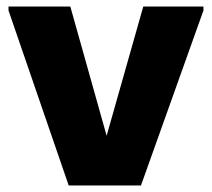

<svg xmlns="http://www.w3.org/2000/svg" viewBox="-20 -567 649 587"><path d="M190 0 6 -535V-547H195L306 -152L418 -547H602V-535L411 0Z"/></svg>

Font: Kufam
Style: Bold
Weight: 700
Designer: Wael Morcos, Artur Schmal
Foundry: Original Type
Version: Version 1.300; ttfautohint (v1.8.3)